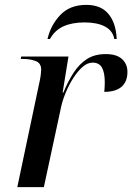

<svg xmlns="http://www.w3.org/2000/svg" viewBox="-20 -768 543 788"><path d="M143 -436Q146 -450 147.5 -463Q149 -476 149 -482Q149 -509 126.5 -517.5Q104 -526 76 -526H65L67 -536H261L237 -388H240Q259 -434 282 -469.5Q305 -505 336.5 -525.5Q368 -546 414 -546Q459 -546 481 -525.5Q503 -505 503 -473Q503 -433 479 -412Q455 -391 408 -391Q409 -402 409.5 -411.5Q410 -421 410 -430Q410 -470 398.5 -490.5Q387 -511 360 -511Q339 -511 319 -493.5Q299 -476 281 -448Q263 -420 250 -388.5Q237 -357 231 -330L160 0H51ZM175 -608Q188 -665 227.5 -706.5Q267 -748 334 -748Q394 -748 425 -711Q456 -674 459 -608H449Q443 -642 411 -659Q379 -676 327 -676Q276 -676 240.5 -660Q205 -644 185 -608Z"/></svg>

Font: Noto Serif Display Medium
Style: Italic
Weight: 500
Italic angle: -12°
Designer: Monotype Design Team
Foundry: Monotype Imaging Inc.
Version: Version 2.009